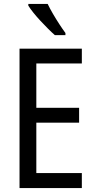

<svg xmlns="http://www.w3.org/2000/svg" viewBox="-20 -963 488 983"><path d="M399 0H80V-714H399V-638H166V-411H385V-335H166V-77H399ZM224 -943Q235 -920 251 -892.5Q267 -865 284 -839Q301 -813 315 -794V-783H261Q246 -796 226.5 -815.5Q207 -835 187 -856.5Q167 -878 151 -898Q135 -918 125 -934V-943Z"/></svg>

Font: Noto Sans Arabic Condensed
Style: Regular
Weight: 400
Width: 3
Designer: Monotype Design Team, Nadine Chahine, Nizar Qandah and Khaled Hosny
Foundry: Monotype Imaging Inc.
Version: Version 2.012